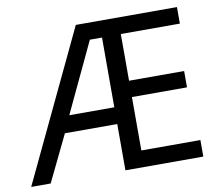

<svg xmlns="http://www.w3.org/2000/svg" viewBox="-79 -808 1039 903"><g transform="rotate(-10 440.0 -357.0)"><path d="M821 0H449V-221H199L92 0H-1L338 -714H821V-635H539V-412H802V-334H539V-79H821ZM234 -301H449V-634H391Z"/></g></svg>

Font: Noto Sans Malayalam
Style: Regular
Weight: 400
Designer: Jelle Bosma - Monotype Design Team
Foundry: Monotype Imaging Inc.
Version: Version 2.103